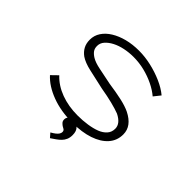

<svg xmlns="http://www.w3.org/2000/svg" viewBox="-166 -720 1064 1064"><g transform="rotate(45 366.5 -188.0)"><path d="M379 10Q288 10 216.5 -17Q145 -44 104 -89L141 -125Q180 -83 239.5 -61Q299 -39 370 -39Q410 -39 446.5 -44.5Q483 -50 510 -60.5Q537 -71 553.5 -89.5Q570 -108 570 -135Q570 -175 517 -201Q491 -211 451.5 -221Q412 -231 359 -240Q292 -255 243 -266Q194 -277 166 -296Q144 -312 132.5 -333.5Q121 -355 121 -384Q121 -417 139 -444.5Q157 -472 189.5 -492Q222 -512 264.5 -523Q307 -534 358 -534Q404 -534 452.5 -523Q501 -512 545.5 -492.5Q590 -473 621 -447L590 -408Q563 -431 526 -449Q489 -467 447 -477.5Q405 -488 360 -488Q325 -488 291.5 -481Q258 -474 232 -460.5Q206 -447 190 -429Q174 -411 174 -388Q174 -368 183.5 -355Q193 -342 211 -331Q234 -317 274.5 -309Q315 -301 372 -289Q429 -281 474 -271Q519 -261 548 -247Q586 -228 605 -202.5Q624 -177 624 -144Q624 -96 593.5 -61.5Q563 -27 508 -8.5Q453 10 379 10ZM351 158 330 134Q346 125 356 117Q366 109 371 101Q376 93 376 85Q376 74 368 69Q360 64 354 61Q349 58 341 50Q333 42 333 29Q333 13 344.5 4.5Q356 -4 369 -4Q395 -4 411.5 10.5Q428 25 428 57Q428 77 421.5 92Q415 107 404 118Q393 129 379.5 138.5Q366 148 351 158Z"/></g></svg>

Font: Lexend Tera ExtraLight
Style: Regular
Weight: 250
Designer: Bonnie Shaver-Troup, Thomas Jockin
Foundry: Lexend
Version: Version 1.007